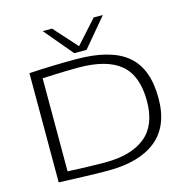

<svg xmlns="http://www.w3.org/2000/svg" viewBox="-131 -1057 1162 1192"><g transform="rotate(-15 450.0 -461.0)"><path d="M419 10Q348 10 266.5 7Q185 4 102 1V-701Q187 -706 259.5 -708Q332 -710 403 -710Q626 -710 731 -622.5Q836 -535 836 -345Q836 -165 727.5 -77.5Q619 10 419 10ZM415 -44Q582 -44 672 -117.5Q762 -191 762 -346Q762 -509 674 -582.5Q586 -656 403 -656Q374 -656 335 -655Q296 -654 253.5 -652.5Q211 -651 173 -649V-51Q206 -49 251.5 -47.5Q297 -46 341.5 -45Q386 -44 415 -44ZM636 -932 482 -749H403L249 -932H309L443 -783L577 -932Z"/></g></svg>

Font: Georama Extended Light
Style: Regular
Weight: 300
Width: 7
Designer: Jean-Baptiste Levee
Foundry: Production Type
Version: Version 1.000